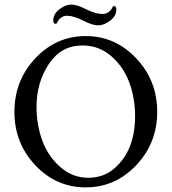

<svg xmlns="http://www.w3.org/2000/svg" viewBox="-20 -809 751 839"><path d="M134.3 -86.9Q43 -183.6 43 -320.3Q43 -457 134.3 -554.2Q225.6 -651.4 354.5 -651.4Q483.4 -651.4 575.2 -554.2Q667 -457 667 -320.3Q667 -183.6 575.2 -86.9Q483.4 9.8 354.5 9.8Q225.6 9.8 134.3 -86.9ZM339.8 -610.4Q247.1 -610.4 193.4 -529.3Q139.6 -448.2 139.6 -341.8Q139.6 -263.7 165 -194.3Q190.4 -125 244.1 -78.6Q297.9 -32.2 365.2 -32.2Q432.6 -32.2 479.5 -72.8Q570.3 -151.4 570.3 -301.8Q570.3 -379.9 544.9 -448.7Q519.5 -517.6 465.8 -564Q412.1 -610.4 339.8 -610.4ZM473.6 -781.2Q475.6 -782.2 479.5 -782.2Q488.3 -782.2 488.3 -766.6Q488.3 -739.3 461.4 -718.8Q434.6 -698.2 409.2 -698.2Q383.8 -698.2 342.8 -719.2Q301.8 -740.2 272.5 -740.2Q243.2 -740.2 227.5 -706.1Q225.6 -705.1 221.7 -705.1Q212.9 -705.1 212.9 -720.7Q212.9 -748 239.7 -768.6Q266.6 -789.1 291.5 -789.1Q316.4 -789.1 356.4 -768.6Q396.5 -748 427.7 -748Q459 -748 473.6 -781.2Z"/></svg>

Font: CrimsonText-Roman
Style: Roman
Weight: 400
Version: Version 0.13